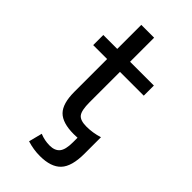

<svg xmlns="http://www.w3.org/2000/svg" viewBox="-278 -767 1075 1075"><g transform="rotate(45 259.5 -229.5)"><path d="M46.9 -419.9V-500H157.2V-690.4H258.8V-500H447.3V-419.9H258.8V-179.7Q258.8 -115.2 275.9 -92.8Q293 -70.3 342.8 -70.3Q392.6 -70.3 442.4 -85.9V44.9Q442.4 145.5 402.3 188Q362.3 230.5 274.4 230.5Q224.6 230.5 173.8 214.8L194.3 134.8Q231.4 150.4 272 150.4Q312.5 150.4 332 127Q351.6 103.5 351.6 44.9V8.8Q341.8 9.8 322.3 9.8Q233.4 9.8 195.3 -28.8Q157.2 -67.4 157.2 -160.2V-419.9Z"/></g></svg>

Font: GenEi M Gothic v2 Medium
Style: Regular
Weight: 500
Version: Version 2.0